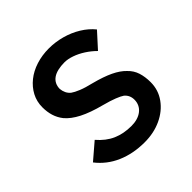

<svg xmlns="http://www.w3.org/2000/svg" viewBox="-151 -654 781 781"><g transform="rotate(-45 239.5 -263.0)"><path d="M40 -81 110 -141Q140 -106 175.5 -90.5Q211 -75 256 -75Q274 -75 289.5 -79.5Q305 -84 316.5 -93Q328 -102 334 -114.5Q340 -127 340 -142Q340 -168 321 -184Q311 -191 289.5 -199.5Q268 -208 234 -217Q176 -232 139 -251Q102 -270 82 -294Q67 -313 60 -335.5Q53 -358 53 -385Q53 -418 67.5 -445.5Q82 -473 107.5 -493.5Q133 -514 167.5 -525Q202 -536 241 -536Q278 -536 314.5 -526Q351 -516 382 -497Q413 -478 434 -452L375 -387Q356 -406 333.5 -420.5Q311 -435 288 -443Q265 -451 246 -451Q225 -451 208 -447Q191 -443 179.5 -435Q168 -427 162 -415Q156 -403 156 -388Q157 -375 162.5 -363.5Q168 -352 178 -344Q189 -336 211 -327Q233 -318 267 -310Q317 -297 349.5 -281.5Q382 -266 401 -246Q421 -227 429 -202Q437 -177 437 -146Q437 -101 411.5 -65.5Q386 -30 343 -10Q300 10 247 10Q181 10 128 -13Q75 -36 40 -81Z"/></g></svg>

Font: Mach
Style: Regular
Weight: 400
Version: Version 1.002